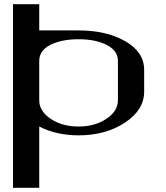

<svg xmlns="http://www.w3.org/2000/svg" viewBox="-20 -895 790 915"><path d="M167 -875V-750Q167 -750 354.5 -750Q488.3 -750 577.6 -698.2Q667 -646.5 667 -562.5V-458Q667 -371.1 575.2 -310.5Q483.4 -250 354.5 -250Q249 -250 167 -292V0H42V-875ZM542 -417V-604.5Q542 -653.3 488.8 -680.7Q435.5 -708 354.5 -708Q273.4 -708 220.2 -681.2Q167 -654.3 167 -604.5V-417Q167 -365.2 221.7 -328.6Q276.4 -292 354.5 -292Q431.6 -292 486.8 -328.6Q542 -365.2 542 -417Z"/></svg>

Font: okolaks
Style: Bold
Weight: 600
Width: 8
Version: Version 000.6.0